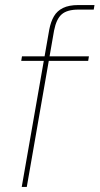

<svg xmlns="http://www.w3.org/2000/svg" viewBox="-20 -740 394 760"><path d="M66 0 175 -623Q181 -654 193.5 -675.5Q206 -697 229.5 -708.5Q253 -720 290 -720H354L351 -702H290Q246 -702 224.5 -683.5Q203 -665 194 -619L86 0ZM64 -499 67 -517H332L329 -499Z"/></svg>

Font: DM Sans 11pt Thin
Style: Italic
Weight: 250
Italic angle: -10°
Version: Version 4.004;gftools[0.9.30]